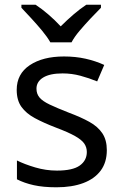

<svg xmlns="http://www.w3.org/2000/svg" viewBox="-20 -786 519 816"><path d="M434 -148Q434 -96 408 -61Q382 -26 334 -8Q286 10 220 10Q164 10 123.5 1Q83 -8 52 -24V-104Q84 -88 129.5 -74.5Q175 -61 222 -61Q289 -61 319 -82.5Q349 -104 349 -140Q349 -160 338 -176Q327 -192 298.5 -208Q270 -224 217 -244Q165 -264 128 -284Q91 -304 71 -332Q51 -360 51 -404Q51 -472 106.5 -509Q162 -546 252 -546Q301 -546 343.5 -536.5Q386 -527 423 -510L393 -440Q359 -454 322 -464Q285 -474 246 -474Q192 -474 163.5 -456.5Q135 -439 135 -409Q135 -387 148 -371.5Q161 -356 191.5 -341.5Q222 -327 273 -307Q324 -288 360 -268Q396 -248 415 -219.5Q434 -191 434 -148ZM194 -606Q181 -629 159 -655.5Q137 -682 113 -708Q89 -734 71 -753V-766H131Q157 -749 185 -725Q213 -701 238 -674Q265 -701 293 -725Q321 -749 347 -766H409V-753Q390 -734 365.5 -708Q341 -682 318.5 -655.5Q296 -629 284 -606Z"/></svg>

Font: Noto Sans Thaana
Style: Regular
Weight: 400
Designer: Monotype Design Team
Foundry: Monotype Imaging Inc.
Version: Version 2.001